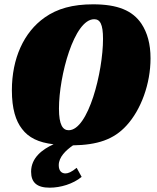

<svg xmlns="http://www.w3.org/2000/svg" viewBox="-20 -665 725 889"><path d="M411 -645C316 -645 245 -625 187 -584C90 -516 35 -394 35 -247C35 -161 53 -105 82 -68C112 -28 158 -5 228 3C177 26 124 65 124 130C124 180 151 204 210 204C260 204 318 187 358 154L335 112C311 132 295 138 283 138C266 138 252 127 252 100C252 62 285 31 318 8C430 6 506 -18 566 -84C633 -157 677 -277 677 -395C677 -462 662 -514 635 -555C594 -616 525 -645 411 -645ZM298 -62C271 -62 253 -86 253 -162C253 -313 323 -576 416 -576C443 -576 457 -554 457 -485C457 -332 389 -62 298 -62Z"/></svg>

Font: Racing Sans One
Style: Regular
Weight: 400
Designer: Pablo Impallari, Rodrigo Fuenzalida
Foundry: Pablo Impallari, Rodrigo Fuenzalida
Version: Version 1.001